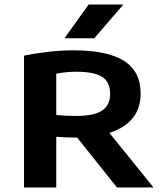

<svg xmlns="http://www.w3.org/2000/svg" viewBox="-20 -823 723 843"><path d="M85.5 0V-578.5Q131 -588.5 188.8 -595.2Q246.5 -602 303.5 -602Q451 -602 524.2 -556Q597.5 -510 597.5 -411.5Q597.5 -348 563.2 -305.2Q529 -262.5 464.2 -240.8Q399.5 -219 308 -219Q287 -219 267.5 -220Q248 -221 227 -222.5V0ZM493.5 0 272.5 -277H430L654 0ZM314 -314Q392.5 -314 428 -337.5Q463.5 -361 463.5 -410.5Q463.5 -463.5 428 -485.8Q392.5 -508 316.5 -508Q292 -508 269.5 -505.8Q247 -503.5 227 -499.5V-318Q251 -316 269.2 -315Q287.5 -314 314 -314ZM263 -655 369 -803H521.5L394 -655Z"/></svg>

Font: Encode Sans SC Expanded SemiBold
Style: Regular
Weight: 600
Width: 7
Designer: Multiple Designers
Foundry: Impallari Type
Version: Version 3.002